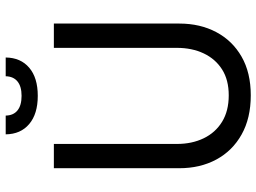

<svg xmlns="http://www.w3.org/2000/svg" viewBox="-138 -784 939 704"><g transform="rotate(-90 332.0 -432.5)"><path d="M334 17Q250 17 190.2 -16.7Q130.3 -50.3 98.5 -109.5Q66.7 -168.6 66.7 -245.1V-705H155.7V-253.7Q155.7 -198.7 176.5 -155.6Q197.3 -112.6 237 -88.2Q276.8 -63.8 334 -63.8Q390.4 -63.8 428.9 -88.2Q467.3 -112.6 487.7 -155.6Q508 -198.7 508 -253.7V-705H597.1V-245.1Q597.1 -168.6 565.7 -109.5Q534.3 -50.3 475.7 -16.7Q417 17 334 17ZM332.1 -764Q265.8 -764 228.7 -795.4Q191.6 -826.7 190.9 -881.6H259.7Q260.2 -853.3 278.6 -838.4Q297 -823.4 332.1 -823.4Q366.6 -823.4 384.9 -838.4Q403.2 -853.3 403.9 -881.6H472.7Q472 -826.7 435.2 -795.4Q398.5 -764 332.1 -764Z"/></g></svg>

Font: TikTok Sans Light
Style: Regular
Weight: 300
Version: Version 4.000